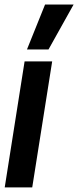

<svg xmlns="http://www.w3.org/2000/svg" viewBox="-36 -809 337 829"><path d="M103.2 0H-15.6L70.2 -544H189.3ZM80.4 -595.3 158.5 -789.3H281.7L173.4 -595.3Z"/></svg>

Font: Georama
Style: Italic
Weight: 400
Width: 2
Italic angle: -9°
Designer: Jean-Baptiste Levee
Foundry: Production Type
Version: Version 1.000